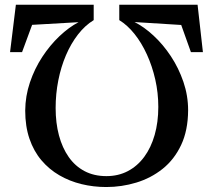

<svg xmlns="http://www.w3.org/2000/svg" viewBox="-20 -772 878 792"><path d="M795 -752.5 817 -557H767.5L727.5 -669L535 -681Q574 -661.5 613.2 -625.2Q652.5 -589 684.8 -540.2Q717 -491.5 736.5 -434.5Q756 -377.5 756 -317Q755.5 -234 727.2 -174Q699 -114 650.8 -75.5Q602.5 -37 542.2 -18.8Q482 -0.5 418.5 -0.5Q365.5 -0.5 316.2 -12.5Q267 -24.5 224.8 -49Q182.5 -73.5 150.8 -111Q119 -148.5 101.5 -199.8Q84 -251 84 -316Q84.5 -376 103.5 -432.2Q122.5 -488.5 154.2 -537Q186 -585.5 225 -622.5Q264 -659.5 304 -680.5L112.5 -669.5L71 -557H21.5L45.5 -752.5H366.5V-689Q330.5 -667 301.5 -629.5Q272.5 -592 252 -544Q231.5 -496 220.5 -440.5Q209.5 -385 209.5 -326.5Q209.5 -265 223.2 -213.5Q237 -162 263.5 -124.2Q290 -86.5 329 -66Q368 -45.5 419 -45.5Q468 -45.5 507.5 -66.2Q547 -87 575 -125Q603 -163 618 -215.5Q633 -268 633 -331Q633 -389 620.5 -444Q608 -499 586 -547.2Q564 -595.5 534.8 -632Q505.5 -668.5 472 -689V-752.5Z"/></svg>

Font: Merriweather 72pt SemiBold
Style: Regular
Weight: 600
Version: Version 2.100